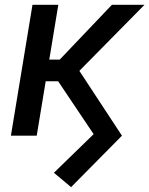

<svg xmlns="http://www.w3.org/2000/svg" viewBox="-20 -559 615 791"><path d="M272.9 211.9 202.1 152.8 365.7 -6.3 217.3 -227.5 286.1 -298.8 482.4 0ZM24.9 0 113.8 -539.1H220.2L131.3 0ZM134.3 -224.1 148.4 -313.5H226.1L440.9 -539.1H575.2L264.6 -224.1Z"/></svg>

Font: Inter 18pt Medium
Style: Italic
Weight: 500
Italic angle: -9.3988°
Designer: Rasmus Andersson
Foundry: rsms
Version: Version 4.001;git-66647c0bb